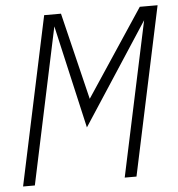

<svg xmlns="http://www.w3.org/2000/svg" viewBox="-51 -748 736 796"><g transform="rotate(-5 317.0 -350.0)"><path d="M13 0 162 -700H232L320 -338L560 -700H634L485 0H436L573 -643L298 -221L200 -650L62 0Z"/></g></svg>

Font: Red Hat Mono
Style: Italic
Weight: 300
Italic angle: -12°
Monospace: yes
Designer: Pentagram, MCKL
Foundry: Pentagram, MCKL
Version: Version 1.023